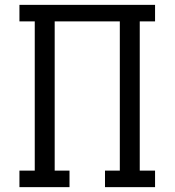

<svg xmlns="http://www.w3.org/2000/svg" viewBox="-20 -770 718 790"><path d="M618 -682H555V-68H618V0H412V-68H473V-682H205V-68H266V0H60V-68H123V-682H60V-750H618Z"/></svg>

Font: Kelly Slab
Style: Regular
Weight: 400
Designer: Denis Masharov
Foundry: Denis Masharov
Version: Version 1.001